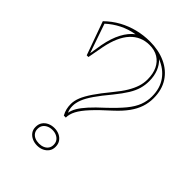

<svg xmlns="http://www.w3.org/2000/svg" viewBox="-240 -919 1038 1038"><g transform="rotate(45 279.0 -400.0)"><path d="M277 -815Q344 -815 396.5 -791Q449 -767 478.5 -721.5Q508 -676 508 -612Q508 -576 497 -543Q486 -510 462.5 -477.5Q439 -445 401 -410Q343 -358 309 -321Q275 -284 260.5 -256Q246 -228 246 -202H231Q221 -220 217 -237Q213 -254 213 -273Q213 -298 224 -325.5Q235 -353 260 -390Q285 -427 327 -478Q360 -518 378 -548.5Q396 -579 404.5 -605.5Q413 -632 413 -660Q413 -704 398 -735Q383 -766 355.5 -783Q328 -800 289 -800Q224 -800 180.5 -753.5Q137 -707 118 -612L101 -520H88L19 -712Q55 -747 96 -769.5Q137 -792 183 -803.5Q229 -815 277 -815ZM35 -709 93 -541 105 -615Q117 -678 140 -721Q163 -764 194 -787Q147 -779 107.5 -759Q68 -739 35 -709ZM379 -782Q401 -762 413.5 -731Q426 -700 426 -660Q426 -630 418 -602Q410 -574 391 -543Q372 -512 338 -470Q297 -421 272.5 -385.5Q248 -350 237.5 -323Q227 -296 227 -273Q227 -247 236 -229Q240 -251 253 -273Q266 -295 292 -324Q318 -353 361 -392Q411 -439 440.5 -475Q470 -511 482.5 -544Q495 -577 495 -612Q495 -675 464 -718Q433 -761 379 -782ZM243 -119Q264 -119 281 -111Q298 -103 308.5 -88Q319 -73 319 -51Q319 -30 308.5 -15.5Q298 -1 281 7Q264 15 243 15Q222 15 204.5 7Q187 -1 176.5 -15.5Q166 -30 166 -51Q166 -73 176.5 -88Q187 -103 204.5 -111Q222 -119 243 -119ZM243 0Q260 0 274 -6Q288 -12 296 -23.5Q304 -35 304 -51Q304 -68 296 -79.5Q288 -91 274 -97.5Q260 -104 243 -104Q225 -104 211 -97.5Q197 -91 189 -79.5Q181 -68 181 -51Q181 -35 189 -23.5Q197 -12 211 -6Q225 0 243 0Z"/></g></svg>

Font: Kalnia Glaze Thin Medium
Style: Regular
Weight: 500
Version: Version 1.110